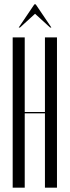

<svg xmlns="http://www.w3.org/2000/svg" viewBox="-20 -873 324 893"><path d="M95 -699V-352H189V-699H245V0H189V-346H95V0H39V-699ZM140 -853H146L219 -745H213L143 -809L73 -745H67Z"/></svg>

Font: Moniqa Cond Display
Style: Regular
Weight: 400
Width: 3
Designer: Rajesh Rajput
Foundry: Rajesh Rajput
Version: Version 1.000